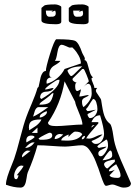

<svg xmlns="http://www.w3.org/2000/svg" viewBox="-20 -838 614 871"><path d="M7 0Q7 -16 14 -38Q21 -60 32 -86.5Q43 -113 44 -117Q55 -148 71.5 -212.5Q88 -277 100 -309Q105 -324 123.5 -367Q142 -410 150 -439L155 -444Q156 -447 159 -462.5Q162 -478 164.5 -488Q167 -498 173 -507Q179 -516 188 -516Q188 -532 206.5 -592Q225 -652 235 -660Q305 -660 321 -652.5Q337 -645 353 -598L356 -592Q359 -587 362 -581Q365 -575 365 -574Q365 -572 364 -568V-565Q372 -565 376.5 -549.5Q381 -534 386.5 -514Q392 -494 402 -487Q401 -487 398 -485Q395 -483 395 -482Q395 -475 401.5 -461Q408 -447 408 -439H421Q415 -433 415 -426Q415 -421 427 -404.5Q439 -388 439 -383Q440 -377 443 -358Q446 -339 449.5 -325.5Q453 -312 458 -302Q464 -290 470.5 -284Q477 -278 480 -275.5Q483 -273 487 -259Q491 -245 495 -216Q499 -186 513 -149.5Q527 -113 546.5 -70Q566 -27 574 -7Q574 13 541 13Q530 13 514 6Q498 -1 489 -1Q484 -1 474.5 2Q465 5 461 5Q456 5 450.5 -7Q445 -19 437 -42.5Q429 -66 426 -75Q425 -77 421 -87.5Q417 -98 415 -103.5Q413 -109 408 -120Q403 -131 399 -137.5Q395 -144 389 -153Q383 -162 378 -167Q373 -172 366 -175.5Q359 -179 352 -179Q339 -179 313.5 -176Q288 -173 275 -173Q255 -173 215 -176Q175 -179 150 -179Q133 -117 106 -56Q103 -49 100.5 -29.5Q98 -10 92 1.5Q86 13 73 13Q43 13 7 0ZM53 -25Q58 -25 61 -32.5Q64 -40 64 -43H56Q84 -76 87 -86Q86 -86 82 -86L78 -87Q64 -87 54 -71Q44 -55 44 -40Q44 -25 53 -25ZM477 -43Q481 -31 513 -31Q527 -31 527 -42Q527 -59 507 -93Q506 -92 500.5 -89Q495 -86 491.5 -83Q488 -80 483.5 -76.5Q479 -73 476.5 -69Q474 -65 474 -61Q487 -61 501 -68ZM452 -93Q452 -88 457 -81Q462 -74 467 -74L469 -75L501 -104V-114Q489 -114 470.5 -108Q452 -102 452 -93ZM480 -155Q474 -155 445 -111Q457 -111 473 -116.5Q489 -122 489 -132Q489 -155 480 -155ZM106 -155Q99 -155 92.5 -149.5Q86 -144 83 -138.5Q80 -133 80 -132V-128Q81 -125 81 -124L119 -154Q117 -154 112 -154ZM426 -143Q426 -129 437 -129Q447 -129 458.5 -147Q470 -165 470 -176Q470 -205 461 -205Q462 -205 455 -200Q425 -181 421 -173Q422 -173 424 -170Q426 -167 430 -167Q431 -168 446.5 -170.5Q462 -173 463 -173Q460 -167 443 -160Q426 -153 426 -143ZM130 -192Q116 -192 94 -167Q119 -167 137 -192ZM395 -198Q402 -185 415 -185Q432 -185 442 -199.5Q452 -214 452 -231Q452 -256 434 -315Q407 -315 395 -284H426V-278Q424 -276 411.5 -261.5Q399 -247 387.5 -233.5Q376 -220 371 -210Q372 -210 378 -210L383 -209Q395 -209 414.5 -218.5Q434 -228 445 -228Q434 -214 395 -198ZM122 -223Q99 -223 99 -198L100 -192Q129 -207 137 -216Q135 -223 122 -223ZM155 -210Q157 -204 164 -204H170Q217 -204 217 -223Q217 -236 205 -236Q202 -236 183 -226.5Q164 -217 155 -210ZM291 -228Q258 -214 258 -201Q262 -201 270.5 -200.5Q279 -200 284 -200Q334 -200 353 -228Q348 -241 321 -241Q315 -241 304 -230.5Q293 -220 291 -216ZM254 -230Q244 -231 236 -224.5Q228 -218 228 -207Q248 -207 267 -228Q265 -228 260 -229Q255 -230 254 -230ZM366 -222Q351 -220 351 -206Q364 -206 366 -222ZM150 -259 124 -235H150ZM162 -296Q136 -296 123.5 -288.5Q111 -281 111 -259L112 -254Q112 -248 112 -247Q115 -249 126.5 -256Q138 -263 144 -267.5Q150 -272 157.5 -280Q165 -288 168 -296ZM409 -271Q395 -271 395 -259ZM198 -281Q198 -266 235 -266Q254 -266 294 -269.5Q334 -273 354 -273Q354 -290 337.5 -328.5Q321 -367 321 -376L273 -469Q255 -366 199 -284L198 -283Q198 -282 198 -281ZM377 -319Q377 -314 381 -308Q385 -302 387 -302Q402 -302 412 -315Q422 -328 422 -343Q422 -357 417 -373Q412 -389 402 -389Q395 -380 378 -352Q370 -344 370 -343L371 -341Q372 -339 374 -336.5Q376 -334 378 -334Q384 -334 397 -337Q410 -340 415 -340L378 -321ZM199 -352H155Q149 -352 144.5 -346.5Q140 -341 138 -335Q136 -329 133.5 -320Q131 -311 130 -309Q148 -315 199 -352ZM192 -334Q190 -333 185 -331Q180 -329 177.5 -327.5Q175 -326 171 -323.5Q167 -321 165 -319Q163 -317 161.5 -313Q160 -309 160 -305Q170 -305 181.5 -313Q193 -321 193 -330L192 -332ZM352 -378Q352 -359 359 -352Q396 -383 396 -414Q396 -458 380 -458Q373 -458 359 -444L383 -469Q383 -473 372.5 -499Q362 -525 359 -525H353L310 -482Q309 -479 309 -478Q309 -473 315.5 -468.5Q322 -464 328 -463Q321 -462 321 -447Q321 -425 331 -425Q334 -425 347 -433Q347 -426 343.5 -416Q340 -406 340 -400Q347 -400 361 -403.5Q375 -407 383 -407Q380 -401 366 -395.5Q352 -390 352 -378ZM217 -415Q208 -405 193 -394Q178 -383 168.5 -376Q159 -369 159 -363Q192 -363 204 -372.5Q216 -382 223 -415ZM162 -395Q162 -394 164.5 -391.5Q167 -389 168 -389Q250 -437 250 -476H243Q237 -476 210.5 -457Q184 -438 184 -432Q192 -432 204 -435.5Q216 -439 223 -439Q220 -430 209.5 -426Q199 -422 188.5 -422Q178 -422 170 -415.5Q162 -409 162 -395ZM217 -487Q191 -487 191 -465L192 -458Q217 -465 239 -483Q261 -501 273 -525L347 -550Q347 -568 336.5 -586.5Q326 -605 317 -614L308 -623Q307 -623 303 -622.5Q299 -622 296 -622Q294 -622 280 -628.5Q266 -635 260 -635Q246 -635 240.5 -601Q235 -567 229 -562H254Q250 -554 227 -541Q204 -528 204 -500Q204 -487 217 -487ZM286 -519Q286 -514 292.5 -503.5Q299 -493 303 -493Q307 -493 315 -500.5Q323 -508 334.5 -519.5Q346 -531 353 -537Q308 -537 286 -519ZM168 -802 180 -812Q186 -818 230 -818Q238 -818 248 -814Q258 -810 258 -806V-740Q258 -728 234 -728Q168 -728 168 -745ZM188 -790Q188 -762 204 -762Q215 -762 220 -762.5Q225 -763 229 -766.5Q233 -770 233 -778Q233 -784 230 -790Q216 -784 213 -784L220 -790ZM292 -802 304 -812Q310 -818 354 -818Q362 -818 372 -814Q382 -810 382 -806V-740Q382 -728 358 -728Q292 -728 292 -745ZM312 -790Q312 -762 328 -762Q339 -762 344 -762.5Q349 -763 353 -766.5Q357 -770 357 -778Q357 -784 354 -790Q340 -784 337 -784L344 -790Z"/></svg>

Font: CabinSketch
Style: Regular
Weight: 400
Designer: Pablo Impallari
Foundry: Pablo Impallari. www.impallari.com Igino Marini. www.ikern.com
Version: Version 1.002